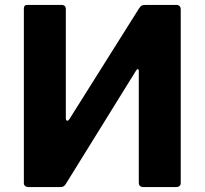

<svg xmlns="http://www.w3.org/2000/svg" viewBox="-20 -762 833 782"><path d="M230.1 -742Q248.1 -742 248.1 -724.4V-281.6Q248.1 -271.9 252.9 -270.4Q257.8 -269 263.5 -278.1L545.9 -727.2Q552.4 -737.1 557.9 -739.6Q563.4 -742 574.4 -742H697.9Q716.1 -742 716.1 -722.7V-17.1Q716.1 0 695.7 0H565.3Q545.3 0 545.3 -18.3V-473.8Q545.3 -479.1 541.8 -480.1Q538.3 -481.1 534.7 -475.3L247.8 -12.4Q242.4 -3.9 236.4 -1.9Q230.5 0 223.1 0H96.2Q87.9 0 82.6 -4.3Q77.2 -8.6 77.2 -15.7V-727Q77.2 -742 90.5 -742Z"/></svg>

Font: Libre Franklin Thin
Style: Regular
Weight: 100
Designer: Pablo Impallari, Rodrigo Fuenzalida, Nhung Nguyen
Foundry: Impallari Type
Version: Version 3.000